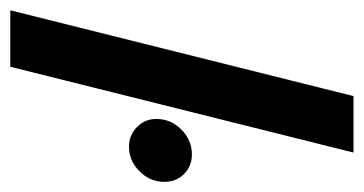

<svg xmlns="http://www.w3.org/2000/svg" viewBox="-187 -520 707 373"><g transform="rotate(90 166.5 -333.5)"><path d="M0 0 166.7 -666.7H276.4L109.7 0ZM264.6 -230.6Q243.1 -230.6 227.1 -245.8Q211.1 -261.1 211.1 -284Q211.1 -311.8 231.6 -332.3Q252.1 -352.8 279.9 -352.8Q302.8 -352.8 318.1 -337.5Q333.3 -322.2 333.3 -299.3Q333.3 -271.5 312.8 -251Q292.4 -230.6 264.6 -230.6Z"/></g></svg>

Font: Afacad SemiBold
Style: Italic
Weight: 600
Italic angle: -14°
Designer: Kristian Moeller
Foundry: Dicotype
Version: Version 1.000